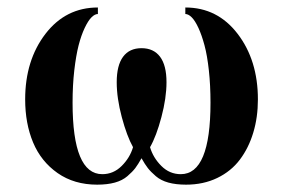

<svg xmlns="http://www.w3.org/2000/svg" viewBox="-20 -486 764 518"><path d="M361.8 -59.1Q352.5 -42.5 345 -32.5Q337.4 -22.5 323.7 -10.7Q310.1 1 289.8 6.6Q269.5 12.2 242.2 12.2Q180.2 12.2 135.5 -19Q90.8 -50.3 69.3 -101.6Q47.9 -152.8 47.9 -217.8Q47.9 -323.2 102.5 -394.5Q157.2 -465.8 244.1 -465.8V-448.2Q235.8 -448.2 226.8 -439.2Q217.8 -430.2 208.5 -410.6Q199.2 -391.1 192.1 -363.8Q185.1 -336.4 180.4 -296.1Q175.8 -255.9 175.8 -209Q175.8 -16.1 255.9 -16.1Q286.1 -16.1 308.3 -38.3Q330.6 -60.5 338.9 -88.9Q322.3 -118.7 308.6 -169.9Q294.9 -221.2 294.9 -264.2Q294.9 -309.6 312 -332.8Q329.1 -356 361.8 -356Q394.5 -356 411.9 -332.8Q429.2 -309.6 429.2 -264.2Q429.2 -221.7 415.5 -170.2Q401.9 -118.7 384.8 -88.9Q393.1 -60.5 415.3 -38.3Q437.5 -16.1 467.8 -16.1Q547.9 -16.1 547.9 -209Q547.9 -255.9 543.5 -296.1Q539.1 -336.4 531.7 -363.8Q524.4 -391.1 515.4 -410.6Q506.3 -430.2 497.3 -439.2Q488.3 -448.2 480 -448.2V-465.8Q566.9 -465.8 621.3 -394.5Q675.8 -323.2 675.8 -217.8Q675.8 -169.4 663.3 -128.2Q650.9 -86.9 627.2 -55.4Q603.5 -23.9 566.2 -5.9Q528.8 12.2 481.9 12.2Q454.6 12.2 434.3 6.6Q414.1 1 400.4 -10.7Q386.7 -22.5 378.9 -32.5Q371.1 -42.5 361.8 -59.1Z"/></svg>

Font: Flanker Steampunk
Style: Bold
Weight: 700
Designer: Alexey Kryukov, Leonardo Di Lena
Foundry: Alexey Kryukov, Leonardo Di Lena
Version: 1.210